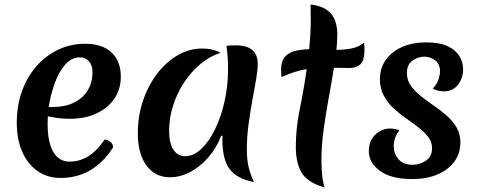

<svg xmlns="http://www.w3.org/2000/svg" viewBox="-20 -770 2109 847"><path d="M247 15Q189 15 145.5 -15.5Q102 -46 78 -100.5Q54 -155 54 -229Q54 -303 76.5 -366.5Q99 -430 140 -477Q181 -524 236 -550.5Q291 -577 356 -577Q431 -577 472 -538.5Q513 -500 513 -432Q513 -377 484.5 -335Q456 -293 405.5 -269.5Q355 -246 288 -246Q262 -246 237.5 -249Q213 -252 191 -257Q190 -241 190 -226Q190 -143 215 -100Q240 -57 287 -57Q377 -57 442 -155Q479 -146 479 -120Q393 15 247 15ZM333 -517Q295 -517 267 -484.5Q239 -452 221 -401.5Q203 -351 195 -298H213Q293 -298 340.5 -340Q388 -382 388 -452Q388 -481 373 -499Q358 -517 333 -517Z M956 -172Q936 -119 900.5 -77.5Q865 -36 820.5 -12Q776 12 730 12Q664 12 626 -40Q588 -92 588 -182Q588 -257 610.5 -324.5Q633 -392 672.5 -444Q712 -496 763.5 -526Q815 -556 872 -556Q919 -556 953 -537Q905 -522 864 -487.5Q823 -453 792 -406Q761 -359 743.5 -304Q726 -249 726 -193Q726 -140 744.5 -110.5Q763 -81 797 -81Q834 -81 867.5 -112.5Q901 -144 928 -198.5Q955 -253 970.5 -322Q986 -391 986 -465Q986 -495 984 -522Q982 -549 979 -568Q993 -570 1020 -570Q1117 -570 1117 -488Q1117 -462 1110 -421Q1103 -380 1093.5 -329Q1084 -278 1076.5 -222Q1069 -166 1069 -111Q1069 -68 1076 -36.5Q1083 -5 1100 33Q1025 19 993 -24Q961 -67 961 -154Q961 -165 962 -170Z M1398 -63Q1398 -21 1402 10.5Q1406 42 1412 57Q1338 36 1311.5 -7Q1285 -50 1285 -122Q1285 -205 1302 -286.5Q1319 -368 1333 -465Q1307 -461 1280 -452.5Q1253 -444 1222 -430Q1221 -438 1220.5 -446Q1220 -454 1220 -462Q1220 -500 1236.5 -519Q1253 -538 1281 -545Q1309 -552 1344 -553Q1347 -583 1349 -616Q1351 -649 1351 -685Q1351 -701 1350.5 -717.5Q1350 -734 1350 -750Q1412 -743 1440 -710Q1468 -677 1468 -618Q1468 -602 1467 -585Q1466 -568 1464 -550Q1499 -550 1531.5 -556.5Q1564 -563 1586 -582Q1587 -575 1587.5 -567.5Q1588 -560 1588 -553Q1588 -503 1570 -486.5Q1552 -470 1522 -470Q1503 -470 1486 -470.5Q1469 -471 1453 -471Q1443 -407 1430 -337Q1417 -267 1407.5 -197Q1398 -127 1398 -63Z M1799 20Q1706 20 1656.5 -16Q1607 -52 1607 -103Q1607 -148 1635 -175.5Q1663 -203 1702 -203Q1710 -203 1721 -201Q1732 -199 1742 -195Q1717 -164 1717 -125Q1717 -93 1737.5 -68Q1758 -43 1801 -43Q1831 -43 1858.5 -61Q1886 -79 1886 -116Q1886 -144 1869 -166Q1852 -188 1826 -208Q1800 -228 1770.5 -248.5Q1741 -269 1715 -293.5Q1689 -318 1672.5 -349Q1656 -380 1656 -421Q1656 -468 1681 -504.5Q1706 -541 1752 -562Q1798 -583 1860 -583Q1921 -583 1956.5 -565.5Q1992 -548 2007.5 -521Q2023 -494 2023 -464Q2023 -426 2000.5 -396.5Q1978 -367 1938 -367Q1912 -367 1889 -379Q1907 -398 1914 -418.5Q1921 -439 1921 -456Q1921 -488 1899.5 -504Q1878 -520 1852 -520Q1824 -520 1799.5 -502.5Q1775 -485 1775 -448Q1775 -417 1792 -392.5Q1809 -368 1836 -346.5Q1863 -325 1893 -304.5Q1923 -284 1950 -260.5Q1977 -237 1994 -208Q2011 -179 2011 -142Q2011 -93 1984 -56.5Q1957 -20 1909 0Q1861 20 1799 20Z"/></svg>

Font: Merienda SemiBold
Style: Regular
Weight: 600
Designer: Eduardo Rodriguez Tunni
Foundry: Eduardo Rodriguez Tunni
Version: Version 2.001; ttfautohint (v1.8.4.7-5d5b)